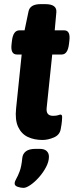

<svg xmlns="http://www.w3.org/2000/svg" viewBox="-20 -670 382 930"><path d="M186 8Q146 8 115 -6.5Q84 -21 68 -55Q52 -89 58 -145L85 -406H62Q30 -406 36 -456L38 -473Q44 -523 74 -523H99L118 -614Q125 -650 177 -650H199Q256 -650 253 -611L245 -523H291Q322 -523 316 -473L314 -456Q308 -406 279 -406H233L206 -147Q202 -109 237 -109Q253 -109 261.5 -112Q270 -115 273 -115Q281 -115 281 -103Q281 -99 280 -84.5Q279 -70 274 -44Q269 -16 240.5 -4Q212 8 186 8ZM94 240Q81 240 66 235Q51 230 51 219Q51 209 58.5 196.5Q66 184 75 160.5Q84 137 88 95Q90 75 105.5 63Q121 51 153 51H172Q195 51 206 61.5Q217 72 217 89Q217 113 203 139.5Q189 166 168.5 189Q148 212 127.5 226Q107 240 94 240Z"/></svg>

Font: Asap
Style: Bold Italic
Weight: 700
Italic angle: -6°
Designer: Pablo Cosgaya
Foundry: Omnibus-Type
Version: Version 3.001; ttfautohint (v1.8.3)